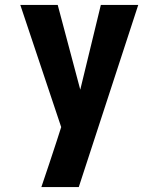

<svg xmlns="http://www.w3.org/2000/svg" viewBox="-20 -755 640 775"><path d="M147 0Q163 -47 178.5 -93.5Q194 -140 209 -186L227 -242L62 -735H213L304 -393L387 -735H538L298 0Z"/></svg>

Font: Iosevka Custom Heavy Extended
Style: Regular
Weight: 900
Width: 7
Monospace: yes
Designer: Belleve Invis
Foundry: Belleve Invis
Version: Version 11.2.4; ttfautohint (v1.8.4)